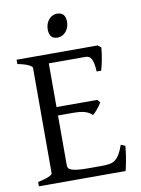

<svg xmlns="http://www.w3.org/2000/svg" viewBox="-89 -859 674 919"><g transform="rotate(-10 248.0 -399.5)"><path d="M465.8 -119.1Q461.9 -77.1 455.8 -45.7Q449.7 -14.2 445.8 0H24.4V-21Q57.6 -27.8 76.4 -35.9Q95.2 -43.9 95.2 -50.8V-564Q95.2 -569.8 77.4 -578.6Q59.6 -587.4 24.4 -594.2V-615.2H418L434.1 -603Q433.1 -590.3 431.2 -575.2Q429.2 -560.1 426.3 -544.9Q423.3 -529.8 420.2 -516.1Q417 -502.4 414.1 -493.2H392.1Q391.1 -515.6 387.9 -530.8Q384.8 -545.9 379.9 -554.9Q375 -564 367.9 -567.6Q360.8 -571.3 352.1 -571.3H173.3V-358.9H371.1L383.8 -345.2Q379.9 -338.4 374.3 -330.6Q368.7 -322.8 362.5 -315.2Q356.4 -307.6 350.3 -301.3Q344.2 -294.9 338.9 -291Q331.5 -298.3 323 -303.2Q314.5 -308.1 303.5 -311.5Q292.5 -314.9 277.6 -316.4Q262.7 -317.9 242.2 -317.9H173.3V-75.2Q173.3 -67.9 176.8 -62.3Q180.2 -56.6 190.9 -52.5Q201.7 -48.3 221.2 -46.1Q240.7 -43.9 272.9 -43.9H335.9Q358.4 -43.9 374.3 -46.4Q390.1 -48.8 402.3 -57.4Q414.6 -65.9 424.6 -82.5Q434.6 -99.1 444.8 -127.9ZM293.9 -752.4Q293.9 -738.8 289.6 -726.6Q285.2 -714.4 277.6 -705.3Q270 -696.3 259.8 -690.9Q249.5 -685.5 237.3 -685.5Q215.3 -685.5 205.8 -697.8Q196.3 -710 196.3 -732.4Q196.3 -746.1 200.7 -758.3Q205.1 -770.5 212.9 -779.5Q220.7 -788.6 230.7 -793.7Q240.7 -798.8 252.4 -798.8Q293.9 -798.8 293.9 -752.4Z"/></g></svg>

Font: Gentium Plus Eur
Style: Regular
Weight: 400
Designer: J. Victor Gaultney, Annie Olsen, Iska Routamaa, Becca Hirsbrunner
Foundry: SIL International
Version: Version 5.000